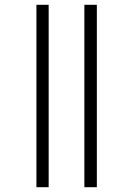

<svg xmlns="http://www.w3.org/2000/svg" viewBox="-20 -781 556 801"><path d="M132 0H183V-761H132ZM332 0H384V-761H332Z"/></svg>

Font: Noto Sans SemiCondensed Light
Style: Regular
Weight: 300
Width: 4
Designer: Monotype Design Team
Foundry: Monotype Imaging Inc.
Version: Version 2.013